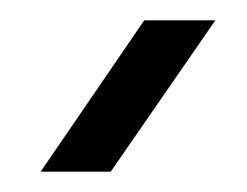

<svg xmlns="http://www.w3.org/2000/svg" viewBox="-20 -732 243 189"><path d="M122 -712H192L89 -563H20Z"/></svg>

Font: Nata Sans
Style: Regular
Weight: 400
Designer: Daniel Uzquiano Cruz
Version: Version 1.001